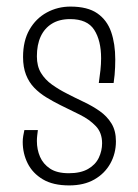

<svg xmlns="http://www.w3.org/2000/svg" viewBox="-20 -553 418 583"><path d="M190 10Q141 10 110 -8.5Q79 -27 64 -57Q49 -87 49 -122Q49 -131 50.5 -140Q52 -149 54 -158H95Q94 -150 93 -141.5Q92 -133 92 -125Q92 -99 101.5 -77Q111 -55 132 -41Q153 -27 189 -27Q225 -27 247.5 -40Q270 -53 280 -74Q290 -95 290 -118Q290 -150 271 -170Q252 -190 223 -204.5Q194 -219 163 -234Q141 -245 120.5 -257.5Q100 -270 84 -286.5Q68 -303 59 -326Q50 -349 50 -380Q50 -429 69.5 -463Q89 -497 122 -515Q155 -533 194 -533Q246 -533 275.5 -512.5Q305 -492 317.5 -456Q330 -420 330 -372Q330 -361 329.5 -349Q329 -337 328 -325.5Q327 -314 325 -301H280Q283 -321 285 -340Q287 -359 287 -376Q287 -430 266 -462.5Q245 -495 193 -495Q160 -495 137.5 -481Q115 -467 103.5 -442Q92 -417 92 -382Q92 -352 104.5 -331.5Q117 -311 138 -296Q159 -281 183 -269Q208 -256 234.5 -243.5Q261 -231 283 -215.5Q305 -200 318.5 -178Q332 -156 332 -124Q332 -87 315 -56.5Q298 -26 266.5 -8Q235 10 190 10Z"/></svg>

Font: Truculenta ExtraLight
Style: Regular
Weight: 250
Version: Version 1.002